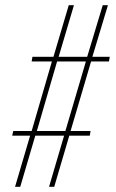

<svg xmlns="http://www.w3.org/2000/svg" viewBox="-20 -720 447 740"><path d="M102 -483 105 -501H186L245 -700H265L206 -501H316L376 -700H396L336 -501H403L400 -483H331L252 -215H329L326 -197H247L189 0H169L227 -197H116L58 0H38L96 -197H27L31 -215H102L180 -483ZM200 -483 122 -215H232L311 -483Z"/></svg>

Font: Georama SemiCondensed Thin
Style: Italic
Weight: 100
Width: 4
Italic angle: -9°
Designer: Jean-Baptiste Levee
Foundry: Production Type
Version: Version 1.000